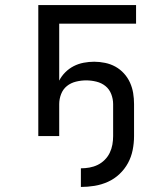

<svg xmlns="http://www.w3.org/2000/svg" viewBox="-20 -540 640 762"><path d="M301 202V128Q318 128 335 125Q352 122 367.5 114.5Q383 107 395.5 94.5Q408 82 415.5 66.5Q423 51 426 34Q429 17 429 0V-127Q429 -147 421.5 -166.5Q414 -186 398.5 -198.5Q383 -211 362.5 -216Q342 -221 322 -221Q302 -221 281.5 -216Q261 -211 245.5 -198.5Q230 -186 222.5 -166.5Q215 -147 215 -127V0H132V-520H520V-446H215V-220Q224 -238 239 -253Q254 -268 272.5 -277.5Q291 -287 312 -291Q333 -295 354 -295Q375 -295 397 -290.5Q419 -286 438 -275.5Q457 -265 472 -248.5Q487 -232 496 -212Q505 -192 508.5 -170.5Q512 -149 512 -127V0Q512 28 506.5 55.5Q501 83 488 107Q475 131 454.5 150.5Q434 170 408.5 181.5Q383 193 355.5 197.5Q328 202 301 202Z"/></svg>

Font: Iosevka Custom Extended
Style: Regular
Weight: 400
Width: 7
Monospace: yes
Designer: Belleve Invis
Foundry: Belleve Invis
Version: Version 11.2.4; ttfautohint (v1.8.4)